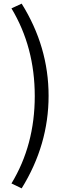

<svg xmlns="http://www.w3.org/2000/svg" viewBox="-20 -838 378 1055"><path d="M99 197 43 170Q171 -41 171 -310Q171 -579 43 -792L99 -818Q247 -581 247 -311.5Q247 -42 99 197Z"/></svg>

Font: Swei Fan Sans CJK TC
Style: Regular
Weight: 400
Version: Version 2.130